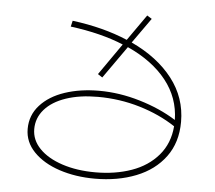

<svg xmlns="http://www.w3.org/2000/svg" viewBox="-56 -876 1082 965"><g transform="rotate(5 484.5 -394.0)"><path d="M864 -296Q864 -192 810.5 -119.5Q757 -47 664.5 -10.5Q572 26 457 26Q359 26 277.5 -1Q196 -28 147.5 -78Q99 -128 99 -194Q99 -263 144.5 -313.5Q190 -364 267.5 -390Q345 -416 441 -416Q543 -416 647 -385Q751 -354 832 -303Q830 -415 760.5 -502.5Q691 -590 565 -647L450 -484L427 -499L538 -658Q425 -705 270 -725L277 -755Q434 -735 556 -683L648 -814L672 -799L582 -672Q715 -610 789.5 -514Q864 -418 864 -296ZM831 -271Q751 -324 649 -354.5Q547 -385 437 -385Q345 -385 276 -361.5Q207 -338 169.5 -295Q132 -252 132 -196Q132 -141 173.5 -98Q215 -55 289 -30.5Q363 -6 457 -6Q557 -6 639 -35Q721 -64 772.5 -124Q824 -184 831 -271Z"/></g></svg>

Font: BioRhyme Expanded ExtraLight
Style: Regular
Weight: 275
Width: 7
Designer: Aoife Mooney
Foundry: Aoife Mooney Type
Version: Version 1.000